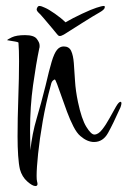

<svg xmlns="http://www.w3.org/2000/svg" viewBox="-20 -563 428 645"><path d="M329 -543Q334 -543 331 -535Q328 -529 314 -521Q308 -518 291 -507.5Q274 -497 254 -484.5Q234 -472 218.5 -462Q203 -452 198 -449Q194 -447 189.5 -444.5Q185 -442 181 -442Q177 -442 174.5 -445Q172 -448 171 -449Q168 -453 154.5 -469Q141 -485 127.5 -501Q114 -517 109 -521Q101 -529 104 -535Q107 -543 112 -543Q119 -543 131 -537Q143 -532 164.5 -517Q186 -502 200 -488Q224 -502 256 -517Q288 -532 304 -537Q322 -543 329 -543ZM99 62Q89 62 71.5 46.5Q54 31 47 6Q43 -11 41 -40Q39 -69 39 -105Q39 -165 41.5 -234Q44 -303 44 -358Q44 -376 43.5 -392Q43 -408 42 -420Q40 -422 30.5 -423.5Q21 -425 12.5 -426.5Q4 -428 4 -428Q4 -430 19.5 -437.5Q35 -445 64 -445Q94 -445 103.5 -432.5Q113 -420 113 -411Q113 -409 113 -406Q113 -403 112 -401Q101 -348 91 -276.5Q81 -205 81 -126Q81 -107 81.5 -92.5Q82 -78 82 -67V-58Q88 -114 103 -164.5Q118 -215 133 -275Q145 -327 153.5 -355.5Q162 -384 171.5 -395.5Q181 -407 194 -407Q212 -407 219 -392Q226 -377 228 -351Q230 -325 232 -291.5Q234 -258 242 -220Q254 -163 270 -137Q286 -111 297 -111Q310 -111 323 -127.5Q336 -144 348 -166Q360 -188 369.5 -204.5Q379 -221 385 -221Q388 -221 388 -216Q388 -212 385 -203Q360 -147 343 -116.5Q326 -86 296 -86Q273 -86 250 -106Q238 -116 226.5 -138.5Q215 -161 205 -188Q195 -215 186.5 -239.5Q178 -264 172 -280Q166 -296 164 -296Q162 -296 157.5 -292Q153 -288 151 -278Q134 -216 123.5 -155.5Q113 -95 108 -46.5Q103 2 103 28Q103 41 104.5 46.5Q106 52 106 55Q106 62 99 62Z"/></svg>

Font: Comforter
Style: Regular
Weight: 400
Designer: Robert E. Leuschke
Foundry: Robert E. Leuschke
Version: Version 1.013; ttfautohint (v1.8.3)